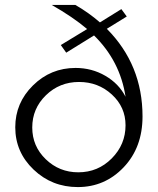

<svg xmlns="http://www.w3.org/2000/svg" viewBox="-20 -750 642 780"><path d="M414 -633Q559 -487 559 -277Q559 -151 482.5 -70.5Q406 10 296 10Q191 10 116.5 -61Q42 -132 42 -233Q42 -332 114 -403Q186 -474 287 -474Q353 -474 408 -442Q463 -410 490 -357Q468 -502 362 -606L249 -536L227 -567L334 -632Q276 -681 190 -730H286Q340 -699 386 -659L473 -713L495 -683ZM298 -50Q378 -50 434 -106.5Q490 -163 490 -241Q490 -315 434.5 -366Q379 -417 301 -417Q222 -417 166.5 -363Q111 -309 111 -232Q111 -156 166 -103Q221 -50 298 -50Z"/></svg>

Font: Raleway-v4020
Style: Regular
Weight: 400
Designer: Matt McInerney, Pablo Impallari, Rodrigo Fuenzalida
Foundry: Matt McInerney, Pablo Impallari, Rodrigo Fuenzalida
Version: Version 4.020;PS 004.020;hotconv 1.0.88;makeotf.lib2.5.64775